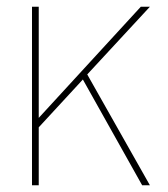

<svg xmlns="http://www.w3.org/2000/svg" viewBox="-20 -550 498 570"><path d="M425 0H402L226 -314L95 -172V0H75V-530H95V-200L398 -530H425L239 -329Z"/></svg>

Font: Tanohe Sans Thin
Style: Regular
Weight: 100
Designer: Village Type and Design LLC & Cristiano Sobral
Foundry: Cooper Hewitt Smithsonian Design Museum
Version: Version 1.00;September 29, 2021;FontCreator 13.0.0.2655 64-b